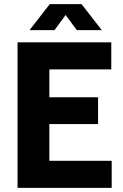

<svg xmlns="http://www.w3.org/2000/svg" viewBox="-20 -910 598 930"><path d="M65 0V-705H519V-574H149L219 -662V-42L149 -131H521V0ZM166 -309V-439H455V-309ZM123 -764 221 -890H375L473 -764H352L269 -877H327L244 -764Z"/></svg>

Font: TikTok Sans 24pt
Style: Bold
Weight: 700
Version: Version 4.000